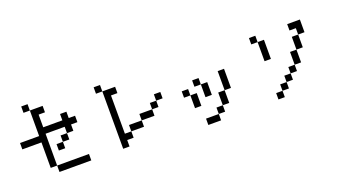

<svg xmlns="http://www.w3.org/2000/svg" viewBox="-76 -1539 4152 2359"><g transform="rotate(-20 2000.0 -359.0)"><path d="M250 -776.4V-859.4H333V-776.4ZM83 -359.4V-442.4H333V-776.4H500V-692.4H417V-526.4H667V-609.4H750V-526.4H833V-442.4H750V-359.4H667V-442.4H417V-26.4H333V-359.4ZM417 -26.4H833V57.6H417ZM583 -276.4V-359.4H667V-276.4ZM583 -276.4V-192.4H500V-276.4Z M1167 -692.4V-776.4H1250V-692.4ZM1833 -359.4V-276.4H1750V-192.4H1583V-109.4H1417V-26.4H1333V57.6H1250V-692.4H1417V-609.4H1333V-109.4H1417V-192.4H1583V-276.4H1750V-359.4ZM1833 -359.4V-442.4H1917V-359.4Z M2333 -359.4V-442.4H2417V-359.4ZM2167 -276.4V-359.4H2250V-276.4ZM2667 -192.4V-442.4H2750V-192.4ZM2667 -192.4V-26.4H2583V-192.4ZM2583 -26.4V57.6H2500V-26.4ZM2417 -359.4H2500V-192.4H2417ZM2500 57.6V140.6H2333V57.6ZM2250 -276.4H2333V-109.4H2250Z M3667 -609.4V-692.4H3833V-526.4H3750V-609.4ZM3167 -609.4V-692.4H3250V-609.4ZM3750 -526.4V-359.4H3667V-526.4ZM3667 -359.4V-192.4H3583V-359.4ZM3583 -192.4V-109.4H3500V-192.4ZM3500 -109.4V-26.4H3417V-109.4ZM3417 -26.4V57.6H3333V-26.4ZM3333 57.6V140.6H3250V57.6ZM3250 -609.4H3333V-359.4H3250Z"/></g></svg>

Font: KH Dot kagurazaka 12
Style: Regular
Weight: 400
Designer: Original version for X68000 by Keitarou Hiraki (http://hp.vector.co.jp/authors/VA000874/) / TrueType conversion by Homem
Version: Version 1.00.20150527